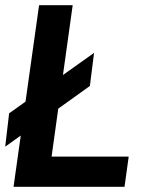

<svg xmlns="http://www.w3.org/2000/svg" viewBox="-20 -717 544 737"><path d="M32 0 130 -697H259L178 -116H474L458 0ZM0 -154 15 -282 341 -514 325 -387Z"/></svg>

Font: Hanken Grotesk
Style: Bold Italic
Weight: 700
Italic angle: -8°
Designer: Alfredo Marco Pradil
Foundry: Hanken Design Co.
Version: Version 3.013